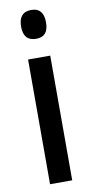

<svg xmlns="http://www.w3.org/2000/svg" viewBox="-86 -783 394 819"><g transform="rotate(-10 110.5 -373.0)"><path d="M112 -746Q165 -746 165 -683Q165 -621 112 -621Q57 -621 57 -683Q57 -746 112 -746ZM158 -540V0H62V-540Z"/></g></svg>

Font: Noto Sans Thai Looped ExtraCondensed Medium
Style: Regular
Weight: 500
Width: 2
Designer: Sasikarn Vongin, Ben Mitchell
Foundry: The Fontpad Ltd
Version: Version 1.001; ttfautohint (v1.8.4.7-5d5b)